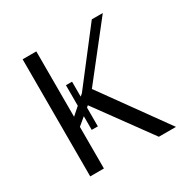

<svg xmlns="http://www.w3.org/2000/svg" viewBox="-149 -786 908 923"><g transform="rotate(-30 305.0 -325.0)"><path d="M311 -360 570 0H475L255 -302L246 -294V-190H212V-266L170 -231V0H94V-650H170V-287L212 -324V-438H246V-355L259 -366L478 -650H539Z"/></g></svg>

Font: Arsenal
Style: Regular
Weight: 400
Designer: Andrij Shevchenko
Foundry: Stairsfor
Version: Version 2.001;PS 002.001;hotconv 1.0.88;makeotf.lib2.5.64775